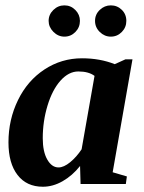

<svg xmlns="http://www.w3.org/2000/svg" viewBox="-20 -689 540 719"><path d="M401.9 -43.9 455.1 -28.3 451.2 0H281.7L279.8 -67.4Q251 -31.2 214.6 -10.5Q178.2 10.3 140.6 10.3Q79.6 10.3 45.7 -33.7Q11.7 -77.6 11.7 -155.8Q11.7 -241.2 47.4 -314.2Q83 -387.2 146.7 -429Q210.4 -470.7 287.1 -470.7Q354.5 -470.7 409.7 -448.7L449.7 -466.8H476.1ZM140.1 -171.4Q140.1 -121.1 157 -91.6Q173.8 -62 199.2 -62Q218.8 -62 242.7 -81.5Q266.6 -101.1 285.6 -129.9L334 -404.8Q312 -421.4 273.4 -421.4Q237.3 -421.4 206.5 -387Q175.8 -352.5 158 -293.7Q140.1 -234.9 140.1 -171.4ZM395 -551.8Q371.6 -551.8 353.8 -569.1Q335.9 -586.4 335.9 -610.8Q335.9 -635.3 353.8 -652.1Q371.6 -668.9 395 -668.9Q418.9 -668.9 436 -652.3Q453.1 -635.7 453.1 -610.8Q453.1 -586.4 436 -569.1Q418.9 -551.8 395 -551.8ZM221.2 -551.8Q197.8 -551.8 179.9 -569.8Q162.1 -587.9 162.1 -610.8Q162.1 -634.3 179.7 -651.6Q197.3 -668.9 221.2 -668.9Q245.1 -668.9 262.2 -651.6Q279.3 -634.3 279.3 -610.8Q279.3 -586.4 262.2 -569.1Q245.1 -551.8 221.2 -551.8Z"/></svg>

Font: Tinos
Style: Bold Italic
Weight: 700
Italic angle: -16.333°
Designer: Steve Matteson
Foundry: Monotype Imaging Inc.
Version: Version 1.23